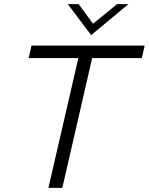

<svg xmlns="http://www.w3.org/2000/svg" viewBox="-20 -911 722 931"><path d="M421.9 -740.7 308.6 -891.1H361.3L431.2 -795.9L547.9 -891.1H603ZM214.8 0 359.9 -629.4H119.1L132.8 -689.9H681.6L667.5 -629.4H426.8L282.2 0Z"/></svg>

Font: HK Grotesk Legacy
Style: Italic
Weight: 400
Italic angle: -13°
Designer: Alfredo Marco Pradil
Foundry: Hanken Design Co.
Version: Version 2.022;PS 002.022;hotconv 1.0.88;makeotf.lib2.5.64775